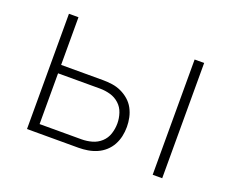

<svg xmlns="http://www.w3.org/2000/svg" viewBox="-90 -667 981 814"><g transform="rotate(20 400.0 -260.0)"><path d="M662 0V-520H705V0ZM95 0V-520H138V-305H327Q348 -305 369 -302Q390 -299 409.5 -290Q429 -281 445 -267Q461 -253 471 -234.5Q481 -216 485.5 -195Q490 -174 490 -153Q490 -131 485.5 -110.5Q481 -90 471 -71.5Q461 -53 445 -38.5Q429 -24 409.5 -15.5Q390 -7 369 -3.5Q348 0 327 0ZM138 -38H327Q351 -38 374 -44.5Q397 -51 414.5 -67Q432 -83 439.5 -106Q447 -129 447 -153Q447 -176 439.5 -199Q432 -222 414.5 -238Q397 -254 374 -260.5Q351 -267 327 -267H138Z"/></g></svg>

Font: Iosevka Aile Extralight
Style: Regular
Weight: 200
Designer: Belleve Invis
Foundry: Belleve Invis
Version: Version 31.1.0; ttfautohint (v1.8.4)